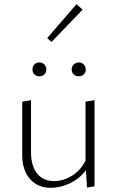

<svg xmlns="http://www.w3.org/2000/svg" viewBox="-20 -892 556 916"><path d="M374 -846 226 -692 205 -710 345 -872ZM168 -528Q153 -528 144 -537Q135 -546 135 -561Q135 -575 144 -584.5Q153 -594 168 -594Q182 -594 191.5 -584.5Q201 -575 201 -561Q201 -546 191.5 -537Q182 -528 168 -528ZM322 -561Q322 -575 332 -584.5Q342 -594 356 -594Q370 -594 379.5 -584.5Q389 -575 389 -561Q389 -546 379.5 -537Q370 -528 356 -528Q341 -528 331.5 -537Q322 -546 322 -561ZM388 -407 431 -414V-3L395 3L390 -80Q359 -39 313.5 -17.5Q268 4 223 4Q160 4 123 -38Q86 -80 86 -154V-407L128 -414V-166Q128 -101 157 -64.5Q186 -28 238 -28Q280 -28 321 -52Q362 -76 388 -125Z"/></svg>

Font: EauTest Light
Style: Regular
Weight: 300
Designer: Christian Thalmann (Catharsis Fonts)
Version: Version 0.001;PS 000.001;hotconv 1.0.88;makeotf.lib2.5.64775